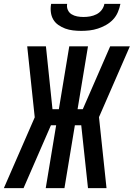

<svg xmlns="http://www.w3.org/2000/svg" viewBox="-42 -975 693 995"><path d="M80 0H-22L138 -367L99 -735H196L230 -409H263L317 -735H414L360 -409H387L529 -735H631L471 -368L510 0H414L379 -326H346L292 0H195L249 -326H222ZM379 -815Q358 -815 336.5 -817.5Q315 -820 296 -827Q277 -834 260.5 -845.5Q244 -857 234 -874Q224 -891 221.5 -912.5Q219 -934 223 -955H306Q303 -938 309.5 -923.5Q316 -909 329 -901Q342 -893 358 -890Q374 -887 391 -887Q408 -887 425 -890Q442 -893 458 -901Q474 -909 485 -923.5Q496 -938 499 -955H582Q578 -934 569 -912.5Q560 -891 544 -874Q528 -857 507.5 -845.5Q487 -834 465.5 -827Q444 -820 422.5 -817.5Q401 -815 379 -815Z"/></svg>

Font: Iosevka SS04 Medium Extended
Style: Italic
Weight: 500
Width: 7
Italic angle: -9°
Monospace: yes
Designer: Belleve Invis
Foundry: Belleve Invis
Version: Version 19.0.0; ttfautohint (v1.8.4)